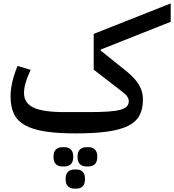

<svg xmlns="http://www.w3.org/2000/svg" viewBox="-20 -771 1022 1127"><path d="M424 12Q317 12 244 0.5Q171 -11 126 -36.5Q81 -62 61.5 -103.5Q42 -145 42 -205Q42 -285 83 -384L160 -361Q141 -321 131 -287.5Q121 -254 121 -225Q121 -166 176.5 -139.5Q232 -113 358 -113H498Q567 -113 612.5 -116Q658 -119 685.5 -126.5Q713 -134 724.5 -146.5Q736 -159 736 -177Q736 -191 726 -205.5Q716 -220 687 -241L530 -362V-572L982 -751V-643L571 -480V-474L686 -382Q723 -354 748.5 -330Q774 -306 789.5 -282.5Q805 -259 812 -235.5Q819 -212 819 -186Q819 -131 798.5 -93Q778 -55 731.5 -32Q685 -9 609.5 1.5Q534 12 424 12ZM486 206Q463 206 449 192.5Q435 179 435 149Q435 120 449 106.5Q463 93 486 93H500Q523 93 537 106.5Q551 120 551 149Q551 179 537 192.5Q523 206 500 206ZM415 336Q393 336 379 322.5Q365 309 365 280Q365 251 379 237.5Q393 224 415 224H430Q452 224 465.5 237.5Q479 251 479 280Q479 309 465.5 322.5Q452 336 430 336ZM344 206Q322 206 308 192.5Q294 179 294 149Q294 120 308 106.5Q322 93 344 93H359Q382 93 396 106.5Q410 120 410 149Q410 179 396 192.5Q382 206 359 206Z"/></svg>

Font: IBM Plex Sans Arabic Medm
Style: Regular
Weight: 500
Designer: Mike Abbink, Paul van der Laan, Pieter van Rosmalen, Wael Morcos, Khajak Apelian
Foundry: Bold Monday
Version: Version 1.005